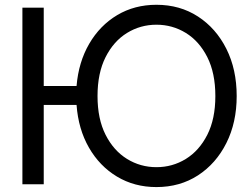

<svg xmlns="http://www.w3.org/2000/svg" viewBox="-20 -759 1039 791"><path d="M160.2 -727.5V-404.8H295.4Q303.7 -503.4 347.7 -578.9Q391.6 -654.3 462.9 -696.8Q534.2 -739.3 624.5 -739.3Q721.2 -739.3 795.7 -690.9Q870.1 -642.6 912.6 -557.9Q955.1 -473.1 955.1 -363.3Q955.1 -254.4 912.6 -169.7Q870.1 -85 795.7 -36.6Q721.2 11.7 624.5 11.7Q533.7 11.7 461.9 -31.5Q390.1 -74.7 346.4 -150.9Q302.7 -227.1 295.4 -326.7H160.2V0H72.3V-727.5ZM624.5 -70.3Q690.4 -70.3 745.6 -104.2Q800.8 -138.2 834 -203.6Q867.2 -269 867.2 -363.3Q867.2 -458 834 -523.7Q800.8 -589.4 745.6 -623.3Q690.4 -657.2 624.5 -657.2Q558.6 -657.2 503.4 -623.3Q448.2 -589.4 415 -523.7Q381.8 -458 381.8 -363.3Q381.8 -269 415 -203.6Q448.2 -138.2 503.4 -104.2Q558.6 -70.3 624.5 -70.3Z"/></svg>

Font: Inter Display
Style: Regular
Weight: 400
Designer: Rasmus Andersson
Foundry: rsms
Version: Version 4.001;git-9221beed3